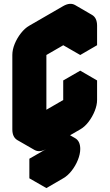

<svg xmlns="http://www.w3.org/2000/svg" viewBox="-20 -721 560 981"><path d="M217 -540 390 -640Q424 -660 450 -645Q476 -630 476 -590V-490L390 -440V-540L217 -440V-60L390 -160V-260L476 -310V-210Q476 -184 464 -154Q452 -124 432.5 -98.5Q413 -73 390 -60L217 40Q182 60 156 45Q130 30 130 -10V-390Q130 -417 142 -446.5Q154 -476 174 -501.5Q194 -527 217 -540ZM303 -10Q338 -30 364 -15Q390 0 390 40Q390 66 378 96Q366 126 346 151.5Q326 177 303 190L217 240V140L303 90ZM476 -310 390 -260 303 -310 390 -360ZM390 -260V-160L303 -210V-310ZM390 -540V-440L303 -490V-590ZM364 -15Q338 -30 303 -10L217 -60Q251 -80 277 -65ZM303 -10V90L217 40V-60ZM303 90 217 140 130 90 217 40ZM217 140V240L130 190V90ZM390 -160 217 -60 130 -110 303 -210ZM450 -645Q424 -660 390 -640L217 -540Q194 -527 174 -501.5Q154 -476 142 -446.5Q130 -417 130 -390V-10Q130 30 156 45L69 -5Q43 -20 43 -60V-440Q43 -467 55 -496.5Q67 -526 87 -551.5Q107 -577 130 -590L303 -690Q338 -710 364 -695Z"/></svg>

Font: Nabla Normal
Style: Regular
Weight: 400
Designer: Arthur Reinders Folmer
Version: Version 1.000